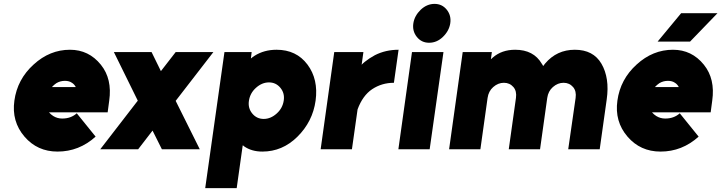

<svg xmlns="http://www.w3.org/2000/svg" viewBox="-20 -768 3712 988"><path d="M534 -190 542 -250Q558 -362 499 -435Q437 -512 340 -512Q236 -512 153 -436Q69 -360 54 -250Q39 -143 106 -65Q172 12 276 12Q387 12 472 -65L375 -185Q345 -158 300 -158Q275 -158 254 -171Q248 -175 242.5 -179.5Q237 -184 232 -190ZM314 -352Q336 -352 350 -342Q362 -335 370 -320H247Q258 -332 270 -340Q290 -352 314 -352Z M765 -96 813 0H1008L884 -249L1078 -500H884L808 -402L760 -500H566L689 -250L496 0H691Z M1275 -500 1271 -467Q1276 -471 1280.5 -474.5Q1285 -478 1290 -481Q1339 -512 1403 -512Q1505 -512 1562 -436Q1619 -360 1604 -250Q1589 -142 1510 -64Q1433 12 1330 12Q1275 12 1236 -15Q1235 -17 1233 -18Q1231 -19 1229 -20L1198 200H1036L1135 -500ZM1337 -156Q1373 -156 1404 -184Q1434 -211 1440 -250Q1446 -288 1423 -316Q1400 -344 1364 -344Q1328 -344 1297 -316Q1267 -289 1261 -250Q1255 -212 1278 -184Q1301 -156 1337 -156Z M1700 -500 1630 0H1791L1820 -205Q1846 -276 1895 -309Q1945 -342 2007 -342L2031 -512Q1964 -512 1909 -484Q1881 -469 1856 -449Q1852 -446 1848.5 -442.5Q1845 -439 1841 -435L1850 -500Z M2030 0H2191L2262 -500H2100ZM2297 -648Q2303 -688 2279 -718Q2255 -748 2216 -748Q2177 -748 2145 -718Q2113 -687 2107 -648Q2101 -608 2125 -578Q2149 -548 2188 -548Q2228 -548 2259 -578Q2291 -609 2297 -648Z M3066 0 3102 -256Q3110 -312 3103 -358Q3096 -404 3075 -440Q3033 -512 2938 -512Q2845 -512 2785 -441Q2783 -438 2780 -434.5Q2777 -431 2775 -428Q2774 -431 2772 -434Q2770 -437 2768 -440Q2726 -512 2631 -512Q2562 -512 2516 -472Q2514 -470 2511 -467.5Q2508 -465 2506 -463L2511 -500H2361L2291 0H2452L2489 -264Q2494 -299 2518 -320Q2543 -342 2573 -342Q2603 -342 2622 -320Q2640 -299 2635 -264L2598 0H2759L2796 -264Q2801 -299 2825 -320Q2850 -342 2880 -342Q2910 -342 2929 -320Q2947 -299 2942 -264L2904 0Z M3364 -554H3531L3672 -700H3485ZM3637 -190 3645 -250Q3661 -362 3602 -435Q3540 -512 3443 -512Q3339 -512 3256 -436Q3172 -360 3157 -250Q3142 -143 3209 -65Q3275 12 3379 12Q3490 12 3575 -65L3478 -185Q3448 -158 3403 -158Q3378 -158 3357 -171Q3351 -175 3345.5 -179.5Q3340 -184 3335 -190ZM3417 -352Q3439 -352 3453 -342Q3465 -335 3473 -320H3350Q3361 -332 3373 -340Q3393 -352 3417 -352Z"/></svg>

Font: Unageo
Style: Black-Italic
Weight: 900
Designer: Richard Sepsi
Foundry: Richard Sepsi
Version: Version 2.000